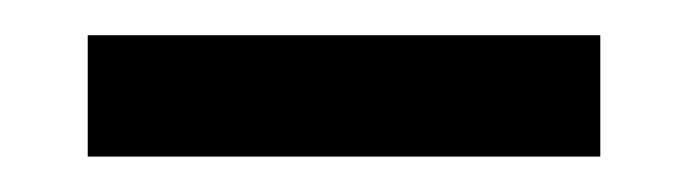

<svg xmlns="http://www.w3.org/2000/svg" viewBox="-20 -271 391 109"><path d="M29.8 -182.1V-251H320.8V-182.1Z"/></svg>

Font: Wesal
Style: Regular
Weight: 900
Designer: Ahmed zaza
Foundry: Ahmed zaza
Version: Version 2.01